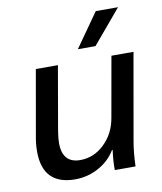

<svg xmlns="http://www.w3.org/2000/svg" viewBox="-81 -772 717 848"><g transform="rotate(-10 277.5 -348.0)"><path d="M43 -140Q43 -174 50 -210L101 -500H200L150 -212Q145 -180 145 -160Q145 -70 225 -70Q286 -70 333 -115Q380 -160 392 -229L440 -500H539L471 -113Q462 -64 460 0H367Q366 -34 373 -89H370Q342 -43 293 -16.5Q244 10 188 10Q116 10 79.5 -27.5Q43 -65 43 -140ZM406 -706H506L378 -554H299Z"/></g></svg>

Font: Sarabun Medium
Style: Italic
Weight: 500
Italic angle: -10°
Designer: Suppakit Chalermlarp | Katatrad Co.,Ltd.
Foundry: Cadson Demak Co.,Ltd.
Version: Version 1.000; ttfautohint (v1.6)